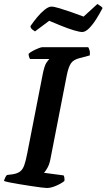

<svg xmlns="http://www.w3.org/2000/svg" viewBox="-30 -940 533 960"><path d="M205 0Q198 0 177 -2.5Q156 -5 127.5 -9.5Q99 -14 70.5 -18.5Q42 -23 20 -27.5Q-2 -32 -10 -35Q-8 -44 -3.5 -53Q1 -62 5 -65L36 -69Q58 -73 71 -83Q84 -93 91.5 -114.5Q99 -136 106 -172L183 -566Q192 -613 203.5 -628.5Q215 -644 217 -645H120Q118 -648 115.5 -655Q113 -662 113 -671Q120 -678 134 -685.5Q148 -693 162 -698.5Q176 -704 181 -704H411Q414 -700 417.5 -689Q421 -678 419 -663L370 -650Q337 -642 324.5 -623Q312 -604 304 -564L222 -144Q217 -118 207 -100.5Q197 -83 190 -76L288 -63Q291 -59 292 -50Q293 -41 292 -35Q276 -22 250 -11Q224 0 205 0ZM381 -780Q368 -780 339.5 -788.5Q311 -797 277.5 -810.5Q244 -824 216 -836L145 -783Q140 -786 132 -792Q124 -798 122 -809Q137 -831 155.5 -853.5Q174 -876 193.5 -891.5Q213 -907 227 -907Q240 -907 268 -898.5Q296 -890 329 -878.5Q362 -867 388 -857L457 -920Q462 -916 470 -911.5Q478 -907 483 -900Q469 -873 451.5 -845Q434 -817 415.5 -798.5Q397 -780 381 -780Z"/></svg>

Font: Texturina 12pt
Style: Bold Italic
Weight: 700
Italic angle: -11°
Designer: Guillermo Torres Carreño
Foundry: Omnibus-Type
Version: Version 1.002